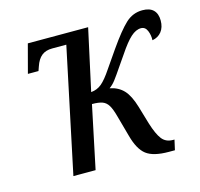

<svg xmlns="http://www.w3.org/2000/svg" viewBox="-86 -637 767 735"><g transform="rotate(-15 298.0 -270.0)"><path d="M364 -94 341 -177Q333 -207 324 -222Q315 -237 300.5 -242.5Q286 -248 259 -248L207 0H119L223 -493H167Q141 -493 125 -480Q109 -467 100 -440L94 -423H52L82 -536H321L268 -293Q292 -295 310 -310Q328 -325 352 -361L399 -429Q443 -492 471.5 -518.5Q500 -545 538 -545Q567 -545 581.5 -530.5Q596 -516 596 -489Q596 -462 582.5 -445Q569 -428 546 -424Q547 -444 539.5 -462Q532 -480 515 -480Q495 -480 474.5 -461.5Q454 -443 426 -401L399 -362Q376 -328 364.5 -313Q353 -298 340 -289Q374 -282 394.5 -260Q415 -238 429 -191L450 -120Q464 -75 479.5 -55Q495 -35 523 -35H529L520 5H496Q435 5 407 -16.5Q379 -38 364 -94Z"/></g></svg>

Font: Noto Serif Cond
Style: Italic
Weight: 400
Width: 3
Italic angle: -12°
Designer: Monotype Design Team
Foundry: Monotype Imaging Inc.
Version: Version 1.001